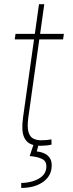

<svg xmlns="http://www.w3.org/2000/svg" viewBox="-20 -691 353 923"><path d="M156.7 37.1Q177.7 39.1 195.1 47.4Q212.4 55.7 221.9 72.8Q231.4 89.8 227.5 119.6Q221.7 161.1 182.4 186.8Q143.1 212.4 82 212.4V188.5Q106.9 188.5 133.5 181.4Q160.2 174.3 179.4 158.9Q198.7 143.6 202.1 119.6Q206.5 87.4 186 75.2Q165.5 63 122.6 59.1L140.6 5.9Q108.9 -1.5 95.5 -32.2Q82 -63 90.8 -126.5L143.6 -501.5H50.8L54.7 -528.3H147.5L167.5 -670.9H192.9L172.9 -528.3H287.1L283.2 -501.5H168.9L116.2 -126.5Q109.9 -80.1 116.9 -56.4Q124 -32.7 140.4 -24.7Q156.7 -16.6 176.8 -16.6Q205.6 -16.6 227.1 -21L228 3.9Q216.8 7.3 200.7 8.5Q184.6 9.8 174.8 9.8Q169.9 9.8 164.1 9.3Z"/></svg>

Font: Robert Sans Thin
Style: Italic
Weight: 100
Italic angle: -8°
Designer: Christian Robertson (extended by Adam Twardoch)
Foundry: Google
Version: Version 12.135;April 2, 2019;FontCreator 11.5.0.2425 64-bit;